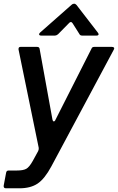

<svg xmlns="http://www.w3.org/2000/svg" viewBox="-33 -810 637 1036"><path d="M-1 206Q-15 206 -13 191L0 122Q2 110 14 110H59Q92 110 108.5 101Q125 92 144 58L173 5Q177 -4 176 -12L67 -543V-546Q67 -557 78 -557H167Q180 -557 181 -545L250 -165Q252 -155 257 -155Q263 -155 266 -163L461 -548Q464 -557 476 -557H571Q579 -557 582 -553Q585 -549 581 -542L244 88Q208 155 170 180.5Q132 206 72 206ZM190 -618Q178 -618 178 -625Q178 -629 183 -634L353 -784Q359 -790 367 -790Q374 -790 380 -783L495 -634Q499 -628 499 -626Q499 -618 488 -618H410Q399 -618 395 -627L359 -684Q355 -691 349 -691Q345 -691 341 -687L280 -625Q271 -618 264 -618Z"/></svg>

Font: Open Sauce Two Medium Italic
Style: Regular
Weight: 500
Italic angle: -10°
Designer: Alfredo Marco Pradil
Foundry: Creative Sauce Fz LLC
Version: Version 1.477